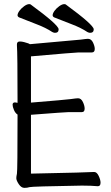

<svg xmlns="http://www.w3.org/2000/svg" viewBox="-20 -900 540 930"><path d="M454 2Q422 -1 377 -1Q132 3 122.5 6.5Q113 10 98 10Q83 10 71 -8Q59 -26 59 -37Q59 -45 62 -58.5Q65 -72 65 -345Q54 -352 47.5 -367.5Q41 -383 41 -393Q41 -404 53 -404L65 -402Q65 -643 62 -679V-685Q62 -699 76 -699Q86 -699 97 -696Q108 -693 117 -690L125 -686L370 -708Q399 -712 406 -712Q422 -712 430.5 -694Q439 -676 439 -663Q439 -646 425 -646H361Q346 -646 130 -627V-403Q301 -417 322 -420Q350 -424 358 -424Q373 -424 381.5 -406Q390 -388 390 -374Q390 -357 377 -357H313Q299 -357 130 -344V-59Q418 -65 436 -67Q449 -67 458 -48Q467 -29 467 -15Q467 2 454 2ZM246 -741Q241 -741 233 -745Q203 -765 160 -781.5Q117 -798 72 -816Q65 -820 65 -826Q65 -835 74 -847.5Q83 -860 97 -870Q111 -880 121 -880Q127 -880 129 -878Q264 -779 264 -758Q264 -741 246 -741ZM416 -741Q411 -741 403 -745Q373 -765 330 -781.5Q287 -798 242 -816Q235 -820 235 -826Q235 -835 244 -847.5Q253 -860 267 -870Q281 -880 291 -880Q297 -880 299 -878Q434 -779 434 -758Q434 -741 416 -741Z"/></svg>

Font: LXGW WenKai Mono TC
Style: Regular
Weight: 400
Designer: LXGW / Fontworks Inc.
Foundry: LXGW / Fontworks Inc.
Version: Version 1.330